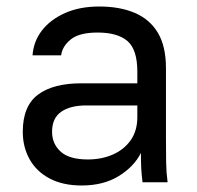

<svg xmlns="http://www.w3.org/2000/svg" viewBox="-20 -560 605 590"><path d="M231 10Q173 10 132.5 -11.5Q92 -33 71 -70.5Q50 -108 50 -155Q50 -234 96.5 -269Q143 -304 230 -304H402V-340Q402 -408 371.5 -434Q341 -460 280 -460Q223 -460 197 -438.5Q171 -417 168 -390H80Q83 -433 109 -466.5Q135 -500 180 -520Q225 -540 285 -540Q348 -540 394 -520.5Q440 -501 465 -459.5Q490 -418 490 -350V-135Q490 -93 490.5 -61.5Q491 -30 495 0H418Q415 -23 414 -43.5Q413 -64 413 -90Q392 -48 345 -19Q298 10 231 10ZM250 -70Q292 -70 326.5 -85Q361 -100 381.5 -129Q402 -158 402 -200V-236H245Q196 -236 168 -216.5Q140 -197 140 -155Q140 -118 166.5 -94Q193 -70 250 -70Z"/></svg>

Font: Golos Text
Style: Regular
Weight: 400
Designer: A.Korolkova, Vitaly Kuzmin
Foundry: ParaType Ltd
Version: Version 2.004